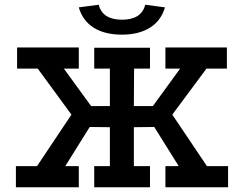

<svg xmlns="http://www.w3.org/2000/svg" viewBox="-20 -789 1028 809"><path d="M52 -589H312V-500H249L364 -342H443V-500H377V-588H612V-500H545L544 -342H624L739 -500H677V-589H936V-500H850L706 -306L852 -89H941V0H677V-89H733L630 -254L544 -253V-89H612V0H377V-89H443V-253L358 -254L255 -89H312V0H47V-89H136L281 -306L139 -500H52ZM494 -643Q421 -643 374.5 -672.5Q328 -702 312 -758L396 -769Q412 -706 494 -706Q576 -706 592 -769L675 -758Q659 -702 612 -672.5Q565 -643 494 -643Z"/></svg>

Font: Podkova SemiBold
Style: Regular
Weight: 600
Designer: Ilya Yudin
Foundry: Cyreal (www.cyreal.org)
Version: Version 2.103